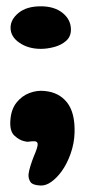

<svg xmlns="http://www.w3.org/2000/svg" viewBox="-20 -470 295 609"><path d="M109.5 -315Q70 -315 41.8 -334.2Q13.5 -353.5 13.5 -382Q13.5 -408.5 39 -429.2Q64.5 -450 109.5 -450Q152.5 -450 178.8 -428.8Q205 -407.5 205 -376Q205 -354 189.8 -340.5Q174.5 -327 152.2 -321Q130 -315 109.5 -315ZM109 118.5Q83.5 117.5 76.5 107Q69.5 96.5 70.5 82.5Q72 70.5 76.8 55.5Q81.5 40.5 87 26.5Q93 13 96.5 2.2Q100 -8.5 99.5 -14Q98.5 -18 96.2 -20Q94 -22 87.5 -22Q80 -22 72.5 -20.8Q65 -19.5 57.5 -22Q42 -25 26 -39.5Q10 -54 13 -89.5Q15.5 -123.5 32.5 -144.8Q49.5 -166 73.5 -175Q97.5 -184 121 -181.5Q167 -177.5 192.8 -144.8Q218.5 -112 216.5 -48.5Q215.5 -15 203.8 18Q192 51 175 74Q160.5 94 143.2 106.5Q126 119 109 118.5Z"/></svg>

Font: Gluten ExtraBold
Style: Regular
Weight: 800
Designer: Tyler Finck
Foundry: Etcetera Type Company
Version: Version 1.300